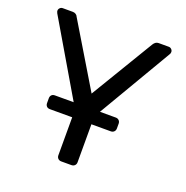

<svg xmlns="http://www.w3.org/2000/svg" viewBox="-126 -815 899 930"><g transform="rotate(20 323.5 -350.0)"><path d="M150 -219Q139 -219 133 -225.5Q127 -232 127 -242V-267Q127 -277 133 -283.5Q139 -290 150 -290H464Q474 -290 480.5 -283.5Q487 -277 487 -267V-242Q487 -232 480.5 -225.5Q474 -219 464 -219ZM288 0Q278 0 271.5 -6.5Q265 -13 265 -23V-259L25 -667Q24 -670 22.5 -673Q21 -676 21 -680Q21 -688 27 -694Q33 -700 41 -700H93Q102 -700 109 -695.5Q116 -691 119 -683L314 -359L509 -683Q514 -691 520.5 -695.5Q527 -700 536 -700H588Q596 -700 602 -694Q608 -688 608 -680Q608 -676 607 -673Q606 -670 604 -667L364 -259V-23Q364 -13 357.5 -6.5Q351 0 340 0Z"/></g></svg>

Font: Rubik Light
Style: Regular
Weight: 400
Version: Version 2.101